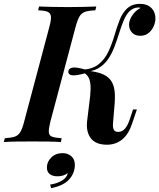

<svg xmlns="http://www.w3.org/2000/svg" viewBox="-59 -742 832 1003"><path d="M204 -106Q195 -70 196 -52Q197 -34 213 -28Q229 -22 263 -20L259 0Q233 -2 193 -2.5Q153 -3 112 -3Q66 -3 26.5 -2.5Q-13 -2 -39 0L-34 -20Q-1 -22 17.5 -28Q36 -34 47 -52Q58 -70 67 -106L199 -602Q209 -639 207 -656.5Q205 -674 189.5 -680.5Q174 -687 140 -688L145 -708Q169 -707 209.5 -706Q250 -705 296 -705Q337 -705 376.5 -706Q416 -707 444 -708L439 -688Q405 -687 386 -680.5Q367 -674 356.5 -656.5Q346 -639 336 -602ZM558 -53Q579 -53 593.5 -69.5Q608 -86 619 -119L636 -170H656L630 -93Q611 -38 577.5 -12Q544 14 500 14Q442 14 416 -19Q390 -52 396 -109L412 -240Q416 -281 413 -304.5Q410 -328 401 -341.5Q392 -355 375 -365L377 -375Q424 -371 456.5 -362Q489 -353 509 -334.5Q529 -316 536.5 -284.5Q544 -253 540 -202L531 -94Q530 -76 535.5 -64.5Q541 -53 558 -53ZM389 -360Q335 -345 315.5 -349Q296 -353 298 -369Q299 -384 318 -388.5Q337 -393 389 -378ZM617 -683Q599 -664 586.5 -633.5Q574 -603 563 -567.5Q552 -532 538.5 -496.5Q525 -461 504.5 -431.5Q484 -402 453 -384.5Q422 -367 376 -368L378 -378Q429 -383 459.5 -409Q490 -435 508 -474Q526 -513 538.5 -555.5Q551 -598 565 -635Q579 -672 602 -695Q619 -711 636.5 -716.5Q654 -722 670 -722Q711 -722 732.5 -699.5Q754 -677 753 -642Q752 -623 743 -603Q734 -583 716.5 -569Q699 -555 673 -555Q647 -555 631 -571.5Q615 -588 615 -614Q616 -638 632.5 -662.5Q649 -687 676 -701Q673 -701 670.5 -702Q668 -703 663 -703Q647 -702 637 -697Q627 -692 617 -683ZM268 58Q295 58 313.5 74Q332 90 332 119Q332 162 302.5 195Q273 228 208 241L203 222Q236 218 263.5 202Q291 186 295 162Q285 170 271.5 174.5Q258 179 241 179Q216 179 201 167.5Q186 156 186 133Q186 103 209 80.5Q232 58 268 58Z"/></svg>

Font: Playfair Display SemiBold
Style: Italic
Weight: 600
Italic angle: -14°
Designer: Claus Eggers Sørensen
Foundry: Claus Eggers Sørensen
Version: Version 1.203